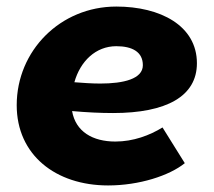

<svg xmlns="http://www.w3.org/2000/svg" viewBox="-20 -551 652 586"><path d="M310 15C405 15 497 -15 544 -53L476 -162C437 -138 387 -119 332 -119C263 -119 211 -149 200 -212C245 -208 287 -206 325 -206C488 -206 581 -257 581 -358C581 -473 469 -531 335 -531C164 -531 31 -396 31 -230C31 -78 150 15 310 15ZM207 -300C225 -364 272 -410 335 -410C383 -410 416 -393 416 -352C416 -310 357 -296 286 -296C260 -296 233 -298 207 -300Z"/></svg>

Font: Fixel Display 20240404 ExBold
Style: Italic
Weight: 800
Italic angle: -10°
Designer: AlfaBravo + MacPaw
Foundry: Kyrylo Tkachov, Marchela Mozhyna, Serhii Makarenko, Maria Weinstein, Zakhar Kryvoshyya
Version: Version 1.211;Glyphs 3.2 (3225)